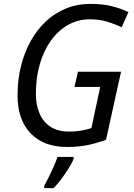

<svg xmlns="http://www.w3.org/2000/svg" viewBox="-20 -744 685 985"><path d="M324 10Q204 10 137 -60Q70 -130 70 -255Q70 -334 87.5 -404.5Q105 -475 137.5 -533.5Q170 -592 215.5 -634.5Q261 -677 318.5 -700.5Q376 -724 443 -724Q505 -724 551 -713Q597 -702 639 -682L604 -604Q569 -621 529 -633Q489 -645 441 -645Q381 -645 330.5 -617Q280 -589 242.5 -537.5Q205 -486 184.5 -416Q164 -346 164 -262Q164 -208 182 -164Q200 -120 238 -94.5Q276 -69 335 -69Q370 -69 399.5 -74.5Q429 -80 449 -87L494 -298H362L380 -376H601L524 -27Q481 -11 433.5 -0.5Q386 10 324 10ZM207 208Q217 191 230 165Q243 139 255.5 110.5Q268 82 275 61H358V71Q352 87 335.5 114Q319 141 298 170Q277 199 255 221H207Z"/></svg>

Font: Noto Sans Display
Style: Italic
Weight: 400
Italic angle: -12°
Designer: Monotype Design Team
Foundry: Monotype Imaging Inc.
Version: Version 2.003